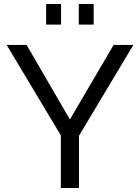

<svg xmlns="http://www.w3.org/2000/svg" viewBox="-20 -933 695 953"><path d="M112 -710 327 -340 544 -710H642L372 -259V0H282V-261L13 -710ZM209 -811V-913H283V-811ZM371 -811V-913H445V-811Z"/></svg>

Font: Boldmen Medium
Style: Regular
Weight: 400
Designer: Matt McInerney, Pablo Impallari, Rodrigo Fuenzalida
Foundry: LIVING CONCEPT
Version: Version 1.000